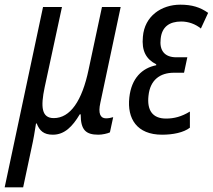

<svg xmlns="http://www.w3.org/2000/svg" viewBox="-61 -566 910 821"><path d="M-41 235H38L74 66C82 31 88 -5 93 -38H96C108 -7 126 10 165 10C215 10 249 -25 280 -77H284C284 -10 306 10 360 10C376 10 399 5 409 0L423 -65C414 -62 402 -60 392 -60C368 -60 358 -81 368 -126L455 -536H375L318 -269C290 -134 239 -61 169 -61C117 -61 112 -108 130 -193L204 -536H123Z M632 10C678 10 724 1 751 -20V-89C715 -67 683 -59 649 -59C590 -59 567 -96 574 -157C581 -224 623 -255 683 -255H726L740 -321H693C642 -321 620 -351 626 -400C631 -451 663 -474 714 -474C745 -474 775 -463 798 -444L829 -511C795 -535 760 -546 710 -546C629 -546 557 -497 550 -409C544 -348 564 -313 607 -291V-287C547 -275 501 -232 492 -149C482 -59 524 10 632 10Z"/></svg>

Font: Noto Sans Condensed
Style: Italic
Weight: 400
Width: 3
Italic angle: -12°
Designer: Monotype Design Team
Foundry: Monotype Imaging Inc.
Version: Version 2.013